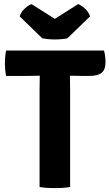

<svg xmlns="http://www.w3.org/2000/svg" viewBox="-20 -936 548 961"><path d="M10.5 -556Q7 -573 5.8 -589.5Q4.5 -606 4.5 -619Q4.5 -632 5.8 -649Q7 -666 10.5 -683H500.5Q508 -657 508 -624.5Q508 -587 488.5 -571.5Q469 -556 427.5 -556H393.5Q382.5 -556 362.2 -556.5Q342 -557 331 -557H178Q167 -557 147 -556.5Q127 -556 115.5 -556ZM178 -483Q178 -503.5 178.5 -519.8Q179 -536 179 -557V-620H330V-557Q330 -536 330.5 -519.8Q331 -503.5 331 -483V0Q311.5 3.5 291 4.5Q270.5 5.5 254.5 5.5Q239 5.5 218.2 4.5Q197.5 3.5 178 0ZM371 -915.5Q386 -910 404.8 -893.5Q423.5 -877 430.5 -854L317 -744Q304.5 -741.5 288 -740Q271.5 -738.5 254.5 -738.5Q237.5 -738.5 221.2 -740Q205 -741.5 192 -744L78.5 -854Q85.5 -877 104.2 -893.5Q123 -910 138 -915.5L254.5 -841.5Z"/></svg>

Font: Signika Negative
Style: Bold
Weight: 700
Designer: Anna Giedry
Foundry: Anna Giedry
Version: Version 2.001